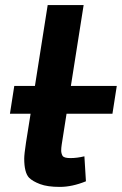

<svg xmlns="http://www.w3.org/2000/svg" viewBox="-20 -720 478 753"><path d="M317 -9Q263 13 214.5 13Q166 13 137 2Q108 -9 94 -23Q75 -43 75 -98Q75 -115 82 -161L100 -274H19L36 -383H117L167 -700H308L258 -383H438L421 -274H241L222 -153Q220 -140 220 -129.5Q220 -119 225 -109.5Q230 -100 256 -100Q282 -100 311 -107Z"/></svg>

Font: Rambla
Style: Bold Italic
Weight: 700
Italic angle: -12°
Designer: Martin Sommaruga
Foundry: Martin Sommaruga
Version: Version 1.001